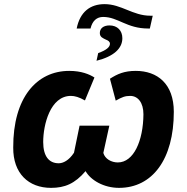

<svg xmlns="http://www.w3.org/2000/svg" viewBox="-20 -899 904 929"><path d="M351 -761H418C427 -799 449 -817 479 -817C551 -817 593 -761 697 -761H705L719 -823H707C623 -823 567 -879 486 -879C417 -879 367 -842 351 -761ZM455 -642 447 -605C531 -626 572 -665 572 -714C572 -751 548 -776 510 -776C481 -776 463 -762 463 -739C463 -719 479 -714 493 -707C503 -703 512 -698 512 -687C512 -671 494 -656 455 -642ZM227 10C293 10 342 -10 394 -71C419 -27 482 10 556 10C717 10 821 -128 821 -358C821 -494 741 -556 637 -556C581 -556 548 -541 512 -518L540 -412C570 -429 585 -435 610 -435C647 -435 674 -403 674 -346C673 -218 627 -113 550 -113C519 -113 488 -130 480 -159L509 -291H365L338 -160C313 -122 285 -109 264 -109C217 -109 189 -143 189 -212C189 -295 223 -435 323 -435C342 -435 363 -429 391 -413L437 -524C412 -540 373 -556 315 -556C157 -556 43 -426 44 -185C43 -60 118 10 227 10Z"/></svg>

Font: Noto Sans
Style: Bold Italic
Weight: 700
Italic angle: -12°
Designer: Monotype Design Team
Foundry: Monotype Imaging Inc.
Version: Version 2.013